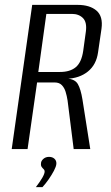

<svg xmlns="http://www.w3.org/2000/svg" viewBox="-20 -611 454 787"><path d="M28 0 112 -591H298Q348 -591 375.5 -567.5Q403 -544 396 -493L382 -397Q375 -346 340.5 -318Q306 -290 253 -288L254 -289Q287 -287 299 -266.5Q311 -246 318 -203L350 0H282L257 -199Q254 -218 249 -234.5Q244 -251 233.5 -262Q223 -273 204 -273H132L93 0ZM137 -316H226Q267 -316 290.5 -335.5Q314 -355 321 -402L332 -482Q337 -520 320 -537Q303 -554 275 -554H170ZM127 156Q144 134 153.5 117.5Q163 101 163 92Q163 86 159 82.5Q155 79 151 73.5Q147 68 148 59Q148 49 157.5 40.5Q167 32 181 32Q195 32 203.5 40Q212 48 211 61Q210 72 201 89Q192 106 179.5 124Q167 142 154 156Z"/></svg>

Font: Alumni Sans
Style: Italic
Weight: 400
Italic angle: -8°
Version: Version 1.016